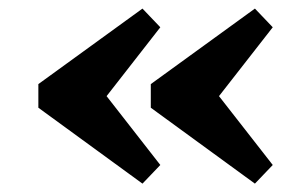

<svg xmlns="http://www.w3.org/2000/svg" viewBox="-20 -446 726 452"><path d="M622.1 -381.8 465.8 -181.6V-257.8L622.1 -57.6L580.1 -13.7L335 -192.4V-248L580.1 -425.8ZM357.4 -381.8 201.2 -181.6V-257.8L357.4 -57.6L315.4 -13.7L70.3 -192.4V-248L315.4 -425.8Z"/></svg>

Font: Crimson Pro Black
Style: Regular
Weight: 900
Designer: Jacques Le Bailly
Foundry: Baron von Fonthausen
Version: Version 1.003